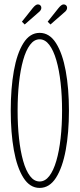

<svg xmlns="http://www.w3.org/2000/svg" viewBox="-20 -864 371 894"><path d="M164.5 11Q119 11 89 -36.5Q59 -84 44.5 -165.2Q30 -246.5 30 -349Q30 -452 44.5 -533.8Q59 -615.5 89 -663.2Q119 -711 164.5 -711Q210.5 -711 240.8 -663.2Q271 -615.5 286 -533.8Q301 -452 301 -349Q301 -246.5 286 -165.2Q271 -84 240.8 -36.5Q210.5 11 164.5 11ZM164.5 -19Q190 -19 209.5 -44.2Q229 -69.5 242.2 -114.8Q255.5 -160 262.2 -220Q269 -280 269 -349Q269 -418 262.2 -478.2Q255.5 -538.5 242.2 -584Q229 -629.5 209.5 -655.2Q190 -681 164.5 -681Q139 -681 119.8 -655.2Q100.5 -629.5 87.8 -584Q75 -538.5 68.5 -478.2Q62 -418 62 -349Q62 -280 68.5 -220Q75 -160 87.8 -114.8Q100.5 -69.5 119.8 -44.2Q139 -19 164.5 -19ZM215 -750 202 -763 252.5 -826.5Q259.5 -835 265.2 -839.2Q271 -843.5 276.5 -843.5Q283.5 -843.5 288 -839Q292.5 -834.5 292.5 -827.5Q292.5 -816 278.5 -805.5ZM95 -750 82 -763 132.5 -826.5Q139.5 -835 145.2 -839.2Q151 -843.5 156.5 -843.5Q163.5 -843.5 168 -839Q172.5 -834.5 172.5 -827.5Q172.5 -816 158.5 -805.5Z"/></svg>

Font: Imbue Thin 10pt Thin
Style: Regular
Weight: 250
Version: Version 1.102